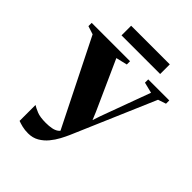

<svg xmlns="http://www.w3.org/2000/svg" viewBox="-274 -1035 1184 1184"><g transform="rotate(45 318.0 -442.5)"><path d="M184 16.5Q155.5 16.5 132.2 10.8Q109 5 93 -1V-140Q109.5 -129.5 137.5 -118Q165.5 -106.5 215.5 -106.5Q244.5 -106.5 266.2 -110.8Q288 -115 302.8 -125.5Q317.5 -136 325.5 -155.5L326.5 -112L34 -697L-20 -714.5V-743H314.5V-714.5L241 -697L386.5 -373.5L418 -297.5L394 -281.5L424.5 -373.5L543.5 -697L473 -714.5V-743H656.5V-714.5L604.5 -697L373.5 -158.5Q363 -134.5 347 -104.5Q331 -74.5 308.2 -47Q285.5 -19.5 254.8 -1.5Q224 16.5 184 16.5ZM501.5 -902.5V-818.5H164.5V-902.5Z"/></g></svg>

Font: Merriweather 120pt Black
Style: Regular
Weight: 900
Designer: Eben Sorkin
Foundry: Eben Sorkin
Version: Version 2.100